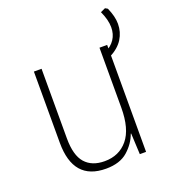

<svg xmlns="http://www.w3.org/2000/svg" viewBox="-130 -789 790 894"><g transform="rotate(-20 265.0 -342.0)"><path d="M243 10Q81 10 81 -177V-530H119V-185Q119 -101 152.5 -63Q186 -25 249 -25Q321 -25 363.5 -76.5Q406 -128 406 -233V-530H444V0H413L408 -104H406Q390 -59 351 -24.5Q312 10 243 10ZM423 -500Q490 -533 490 -601Q490 -638 469 -683L493 -694L505 -687Q515 -664 520 -644Q525 -624 525 -605Q525 -565 504 -531Q483 -497 436 -473Z"/></g></svg>

Font: Noto Sans Mono Condensed ExtraLight
Style: Regular
Weight: 200
Width: 3
Designer: Monotype Design Team
Foundry: Monotype Imaging Inc.
Version: Version 2.014; ttfautohint (v1.8.4.7-5d5b)